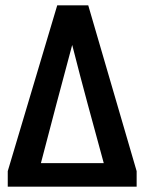

<svg xmlns="http://www.w3.org/2000/svg" viewBox="-20 -714 540 718"><path d="M9 -74 194 -694H310L491 -74V-16H9ZM250 -546Q220 -435 191 -325Q162 -215 133 -104H368Q352 -164 337 -218Q322 -272 308 -324.5Q294 -377 279.5 -431.5Q265 -486 250 -546Z"/></svg>

Font: D2Coding
Style: Bold
Weight: 700
Monospace: yes
Designer: Yong-Rak Park; Jeong-Hwan Yoon; Sang-Min Lee;
Foundry: NHN Corporation
Version: Version 1.3.2; Build 20180524